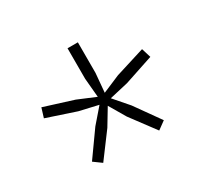

<svg xmlns="http://www.w3.org/2000/svg" viewBox="-96 -865 736 692"><g transform="rotate(-30 271.5 -519.0)"><path d="M295 -496 347 -436 421 -332 388 -308 312 -410 272 -478 231 -410 155 -308 122 -332 196 -436 248 -496 170 -514 50 -554 62 -593 183 -555 257 -524 250 -603V-730H293V-603L286 -524L359 -555L481 -593L493 -554L373 -514Z"/></g></svg>

Font: Elaine Sans Light
Style: Regular
Weight: 300
Designer: Wei Huang
Foundry: Wei Huang
Version: Version 2.001;December 24, 2019;FontCreator 12.0.0.2547 64-b